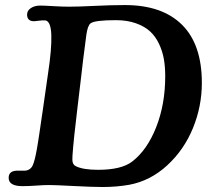

<svg xmlns="http://www.w3.org/2000/svg" viewBox="-20 -729 836 758"><path d="M385.7 9.3Q345.7 9.3 271.2 5.4Q196.8 1.5 174.8 1.5Q153.8 1.5 123.5 3.7Q93.3 5.9 68.8 5.9Q14.2 5.9 14.2 -26.9Q14.2 -49.8 37.1 -54.2Q44.4 -55.7 58.1 -55.2Q71.8 -54.7 78.6 -55.2Q100.1 -57.1 108.9 -75.7Q110.8 -80.1 113 -86.2Q115.2 -92.3 117.4 -101.3Q119.6 -110.4 121.3 -118.4Q123 -126.5 125.5 -140.1Q127.9 -153.8 129.4 -163.3Q130.9 -172.9 133.8 -191.4Q136.7 -210 138.2 -220.9Q139.6 -231.9 143.1 -254.9Q146.5 -277.8 148.4 -290.5L169.4 -437Q184.6 -536.6 182.6 -590.8Q180.7 -645 159.2 -648.4Q148.4 -649.4 131.3 -647Q114.3 -644.5 107.9 -645.5Q86.9 -648.9 86.9 -671.4Q86.9 -687 101.8 -697Q116.7 -707 138.2 -707Q153.3 -707 189.5 -704.8Q225.6 -702.6 252.9 -702.6Q289.6 -702.6 354.5 -705.8Q419.4 -709 473.1 -709Q620.1 -709 698.5 -631.3Q776.9 -553.7 776.9 -401.9Q776.9 -309.1 741.7 -223.1Q706.5 -137.2 640.1 -76.2Q573.7 -15.1 490.2 0.5Q439.9 9.3 385.7 9.3ZM367.2 -58.6Q459.5 -58.6 502 -91.3Q561 -136.7 596.7 -227.1Q632.3 -317.4 632.3 -428.2Q632.3 -464.8 627 -495.6Q621.6 -526.4 607.9 -555.7Q594.2 -585 572.5 -605Q550.8 -625 516.4 -637.2Q481.9 -649.4 437.5 -649.4Q353.5 -649.4 337.4 -636.7Q325.7 -627 320.8 -590.8Q304.7 -468.3 301.8 -438Q300.3 -421.9 285.4 -300Q270.5 -178.2 266.1 -114.3Q264.6 -95.2 267.6 -86.4Q270.5 -77.6 278.8 -73.2Q307.1 -58.6 367.2 -58.6Z"/></svg>

Font: Cooper* SemiBold
Style: Italic
Weight: 600
Italic angle: -7°
Designer: Owen Earl
Foundry: indestructible type*
Version: Version 0.001